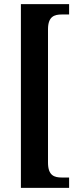

<svg xmlns="http://www.w3.org/2000/svg" viewBox="-20 -780 384 928"><path d="M81 128H314V78H279C243 78 212 69 212 6V-638C212 -701 243 -710 279 -710H314V-760H81Z"/></svg>

Font: Noto Serif Georgian ExtraCondensed Bold
Style: Regular
Weight: 700
Width: 2
Designer: Monotype Design Team, Akaki Razmadze
Foundry: Google LLC
Version: Version 2.003